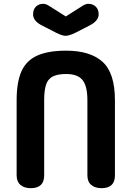

<svg xmlns="http://www.w3.org/2000/svg" viewBox="-20 -976 688 1004"><path d="M211 -59Q211 8 141 8Q107 8 87 -9Q67 -26 67 -59V-452Q67 -546 92 -602.5Q117 -659 174 -685Q231 -711 326 -711Q452 -711 516.5 -652.5Q581 -594 581 -452V-59Q581 8 511 8Q477 8 457 -9Q437 -26 437 -59V-452Q437 -526 411.5 -557.5Q386 -589 326 -589Q279 -589 254 -575Q229 -561 220 -531Q211 -501 211 -452ZM375 -805Q354 -795 339 -791Q324 -787 309.5 -790.5Q295 -794 273 -805L203 -841Q153 -865 153 -901Q153 -927 168 -941.5Q183 -956 206 -956Q219 -956 234 -947L324 -890L414 -947Q429 -956 442 -956Q465 -956 480.5 -941.5Q496 -927 496 -901Q496 -866 445 -841Z"/></svg>

Font: Madimi One
Style: Regular
Weight: 400
Designer: Taurai Valerie Mtake, Mirko Velimirovic
Foundry: TaVaTake
Version: Version 1.000; ttfautohint (v1.8.4.7-5d5b)